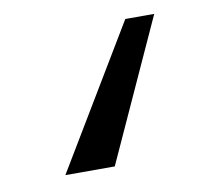

<svg xmlns="http://www.w3.org/2000/svg" viewBox="-45 -338 401 379"><g transform="rotate(-10 155.0 -148.5)"><path d="M58 -7H157L286 -290H228Z"/></g></svg>

Font: HK Grotesk
Style: Italic
Weight: 400
Italic angle: -16°
Designer: Alfredo Marco Pradil
Foundry: Hanken Design Co.
Version: Version 3.001;FEAKit 1.0